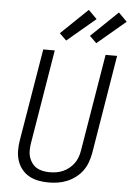

<svg xmlns="http://www.w3.org/2000/svg" viewBox="-64 -1025 738 1080"><g transform="rotate(5 305.5 -485.5)"><path d="M251 8Q222 8 193.5 2.5Q165 -3 141 -16.5Q117 -30 100 -51.5Q83 -73 74.5 -99Q66 -125 65.5 -154.5Q65 -184 70 -213L157 -735H222L134 -203Q131 -184 130.5 -164Q130 -144 135.5 -126Q141 -108 152 -92.5Q163 -77 178.5 -67.5Q194 -58 213.5 -54Q233 -50 252 -50Q271 -50 290 -53Q309 -56 327.5 -64Q346 -72 362 -85Q378 -98 390 -114.5Q402 -131 408.5 -149.5Q415 -168 418 -187L509 -735H574L482 -177Q477 -151 468 -125.5Q459 -100 442.5 -77.5Q426 -55 403.5 -38Q381 -21 355.5 -10.5Q330 0 303.5 4Q277 8 251 8ZM451 -796 412 -834 563 -979 611 -931ZM281 -796 242 -834 393 -979 441 -931Z"/></g></svg>

Font: Iosevka Curly Light Extended
Style: Italic
Weight: 300
Width: 7
Italic angle: -9°
Monospace: yes
Designer: Belleve Invis
Foundry: Belleve Invis
Version: Version 11.1.0; ttfautohint (v1.8.3)